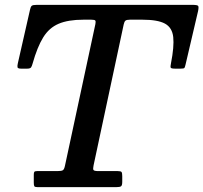

<svg xmlns="http://www.w3.org/2000/svg" viewBox="-20 -770 837 790"><path d="M119 -19V-51Q119 -59.5 121.2 -62.8Q123.5 -66 132 -66H216Q234 -66 239.2 -70Q244.5 -74 247.5 -89L372.5 -671Q374.5 -681.5 372.2 -685.2Q370 -689 355.5 -689H323.5Q260.5 -689 221.2 -672.2Q182 -655.5 157.8 -616.2Q133.5 -577 114 -508Q111.5 -498.5 108 -493Q104.5 -487.5 91 -487.5H67.5Q53 -487.5 52 -493.5Q51 -499.5 53.5 -510L103.5 -730Q106 -742 110.5 -746Q115 -750 131 -750H771Q792 -750 795.2 -745.8Q798.5 -741.5 795 -724.5L743.5 -504.5Q741 -493.5 738.8 -490.5Q736.5 -487.5 722 -487.5H702Q684.5 -487.5 682.5 -491.5Q680.5 -495.5 683.5 -509.5Q697 -578.5 692.8 -617.5Q688.5 -656.5 658.8 -672.8Q629 -689 566 -689H514.5Q501 -689 496.2 -685Q491.5 -681 489 -669.5L365 -89.5Q362 -75.5 364.5 -70.8Q367 -66 385.5 -66H465Q477.5 -66 480.2 -62Q483 -58 483 -45V-22.5Q483 -7 478 -3.5Q473 0 458.5 0H134.5Q123.5 0 121.2 -3.8Q119 -7.5 119 -19Z"/></svg>

Font: Besley* Medium
Style: Italic
Weight: 500
Italic angle: -13°
Designer: Owen Earl
Foundry: indestructible type*
Version: Version 3.000; ttfautohint (v1.8.3)